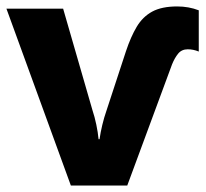

<svg xmlns="http://www.w3.org/2000/svg" viewBox="-20 -576 640 596"><path d="M200 0 0 -549H176L267 -234Q274 -213 279 -189Q284 -165 286 -144H289Q292 -165 297.5 -188Q303 -211 310 -231L371 -417Q386 -462 404.5 -493Q423 -524 452.5 -540Q482 -556 530 -556Q566 -556 597 -544V-416Q580 -423 563 -423Q544 -423 533 -409.5Q522 -396 514 -376L375 0Z"/></svg>

Font: Noto Sans Mono ExtraBold
Style: Regular
Weight: 800
Designer: Monotype Design Team
Foundry: Monotype Imaging Inc.
Version: Version 2.014